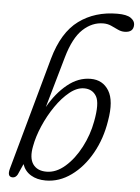

<svg xmlns="http://www.w3.org/2000/svg" viewBox="-53 -764 593 813"><g transform="rotate(5 244.0 -357.0)"><path d="M207.5 -519 145.5 -302Q179.5 -362.5 225.8 -400Q272 -437.5 324.5 -437.5Q376 -437.5 402 -395.2Q428 -353 413 -267Q401 -190 366 -127.8Q331 -65.5 280.2 -28.8Q229.5 8 171.5 8Q134.5 8 108.5 -7.8Q82.5 -23.5 72.5 -53L52 -7Q44 7 31.5 7Q6.5 7 17 -30L149.5 -508Q181.5 -622 249.8 -672Q318 -722 413.5 -722Q453 -722 470.2 -710Q487.5 -698 487.5 -681.5Q487.5 -648.5 449 -648.5Q434.5 -648.5 420.2 -655.5Q406 -662.5 390.8 -669.2Q375.5 -676 357.5 -676Q310 -676 270.8 -639.5Q231.5 -603 207.5 -519ZM300.5 -395Q270 -395 239 -370Q208 -345 180.5 -305Q153 -265 133.2 -219.2Q113.5 -173.5 106 -132Q96 -81.5 114.2 -55.5Q132.5 -29.5 171.5 -29.5Q213 -29.5 251 -62.8Q289 -96 316.5 -148.8Q344 -201.5 354.5 -259Q369.5 -337.5 352.8 -366.2Q336 -395 300.5 -395Z"/></g></svg>

Font: Fraunces 144pt S100 Light
Style: Italic
Weight: 300
Italic angle: -16°
Version: Version 1.000; ttfautohint (v1.8.3)